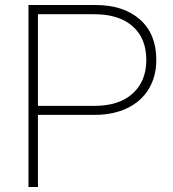

<svg xmlns="http://www.w3.org/2000/svg" viewBox="-20 -749 691 769"><path d="M94 -729H361Q475 -729 540.5 -671Q606 -613 606 -509Q606 -443 576 -393Q546 -343 490 -316Q434 -289 360 -289H123V-325H358Q457 -325 511.5 -374.5Q566 -424 566 -509Q566 -595 511.5 -643.5Q457 -692 358 -692H118L132 -704V0H94Z"/></svg>

Font: Mona Sans VF XLt
Style: Regular
Weight: 200
Designer: Deni Anggara
Foundry: GitHub
Version: Version 2.000;Glyphs 3.2.3 (3260)